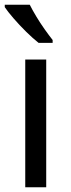

<svg xmlns="http://www.w3.org/2000/svg" viewBox="-21 -786 299 806"><path d="M173 0H85V-536H173ZM104 -766Q115 -744 131.5 -716.5Q148 -689 166.5 -663Q185 -637 200 -618V-606H141Q118 -624 89 -652.5Q60 -681 35.5 -709.5Q11 -738 -1 -756V-766Z"/></svg>

Font: Noto Sans Imperial Aramaic
Style: Regular
Weight: 400
Designer: Monotype Design Team
Foundry: Monotype Imaging Inc.
Version: Version 2.001; ttfautohint (v1.8.4.7-5d5b)